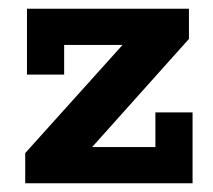

<svg xmlns="http://www.w3.org/2000/svg" viewBox="-20 -420 489 440"><path d="M37.8 0V-69.2L290.6 -350.1L306.4 -317.1H127V-249.1H41.8V-400H413V-330.8L160.9 -49.2L144.8 -83H336.1V-162.4H421.3V0Z"/></svg>

Font: Rokkitt SemiBold
Style: Regular
Weight: 600
Designer: Vernon Adams
Foundry: Vernon Adams
Version: Version 3.103